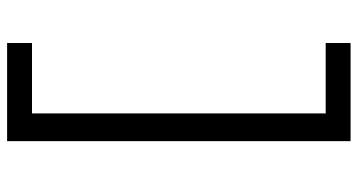

<svg xmlns="http://www.w3.org/2000/svg" viewBox="-253 -610 1006 540"><g transform="rotate(-90 250.0 -340.0)"><path d="M123 143V-823H399V-753H201V73H399V143Z"/></g></svg>

Font: Iosevka srxl
Style: Regular
Weight: 400
Monospace: yes
Designer: Belleve Invis
Foundry: Belleve Invis
Version: Version 33.0.1; ttfautohint (v1.8.3)